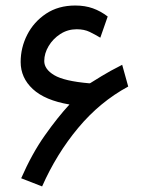

<svg xmlns="http://www.w3.org/2000/svg" viewBox="-20 -668 527 699"><path d="M232.9 -287.6Q143.6 -302.7 99.4 -343.8Q55.2 -384.8 55.2 -442.4Q55.2 -494.6 79.1 -541.5Q103 -588.4 147.7 -618.2Q192.4 -647.9 253.9 -647.9Q289.6 -647.9 318.1 -637.7Q346.7 -627.4 372.1 -607.9L345.2 -530.8Q326.7 -542 306.6 -551.8Q286.6 -561.5 259.3 -561.5Q226.6 -561.5 199.7 -544.2Q172.9 -526.9 157 -500.2Q141.1 -473.6 141.1 -445.8Q141.1 -416 177.5 -394.3Q213.9 -372.6 305.2 -364.7Q307.6 -364.7 309.1 -365.7Q332.5 -380.4 349.4 -390.6Q366.2 -400.9 383.5 -410.4Q400.9 -419.9 424.8 -432.1L446.8 -353Q343.3 -296.9 264.4 -202.1Q185.5 -107.4 133.3 10.7L57.1 -19Q96.7 -109.4 143.6 -175.5Q190.4 -241.7 232.9 -287.6Z"/></svg>

Font: Vazirmatn RD UI FD
Style: Regular
Weight: 400
Designer: Saber Rastikerdar
Foundry: Saber Rastikerdar
Version: Version 33.003